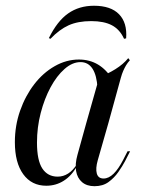

<svg xmlns="http://www.w3.org/2000/svg" viewBox="-20 -632 491 665"><path d="M140.3 11.3Q89.5 11.3 60.5 -28.6Q31.5 -68.5 31.5 -139.5Q31.5 -196.8 49.6 -248.4Q67.7 -300 98.4 -339.9Q129 -379.8 169.4 -402.8Q209.7 -425.8 253.2 -425.8Q290.3 -425.8 319.4 -408.5Q348.4 -391.1 369.4 -357.3L317.7 -326.6Q315.3 -371 300.4 -394Q285.5 -416.9 258.9 -416.9Q230.6 -416.9 203.6 -393.1Q176.6 -369.4 155.2 -329.8Q133.9 -290.3 121 -240.7Q108.1 -191.1 108.1 -137.9Q108.1 -76.6 126.6 -48.4Q145.2 -20.2 179.8 -20.2Q199.2 -20.2 216.1 -31Q233.1 -41.9 246.8 -63.7V-57.3Q229 -24.2 201.6 -6.5Q174.2 11.3 140.3 11.3ZM279 -206.5 324.2 -366.1Q351.6 -375 379.4 -392.3Q407.3 -409.7 424.2 -430.6L429.8 -423.4Q421.8 -414.5 416.5 -405.6Q411.3 -396.8 406.9 -386.7Q402.4 -376.6 398.4 -362.1L355.6 -206.5ZM318.5 -76.6Q310.5 -48.4 315.3 -31Q320.2 -13.7 338.7 -13.7Q356.5 -13.7 373.4 -30.2Q390.3 -46.8 406.5 -78.2L421.8 -108.1H430.6L412.9 -73.4Q404 -56.5 389.9 -36.3Q375.8 -16.1 356 -1.6Q336.3 12.9 307.3 12.9Q280.6 12.9 264.1 -1.2Q247.6 -15.3 243.5 -39.9Q239.5 -64.5 248.4 -96L279 -206.5H355.6ZM305.6 -612.1Q363.7 -612.1 392.3 -582.7Q421 -553.2 416.9 -499.2L409.7 -497.6Q395.2 -529.8 367.7 -544.4Q340.3 -558.9 296 -558.9Q250 -558.9 217.7 -544.4Q185.5 -529.8 154.8 -497.6L149.2 -500Q178.2 -558.9 216.1 -585.5Q254 -612.1 305.6 -612.1Z"/></svg>

Font: Playfair 144pt SemiCondensed
Style: Italic
Weight: 400
Width: 4
Italic angle: -15.6°
Designer: Claus Eggers Sørensen
Foundry: Claus Eggers Sørensen
Version: Version 2.203